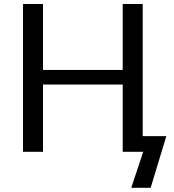

<svg xmlns="http://www.w3.org/2000/svg" viewBox="-20 -736 842 931"><path d="M786.5 -76 710.5 174.5H616.5L674.5 0H575V-326H188.5V0H91.5V-716.5H188.5V-397H575V-716.5H672V-76Z"/></svg>

Font: Lato
Style: Regular
Weight: 400
Designer: Lukasz Dziedzic with Adam Twardoch and Botio Nikoltchev
Foundry: tyPoland Lukasz Dziedzic
Version: Version 2.010; 2014-09-01; http://www.latofonts.com/; ttfaut